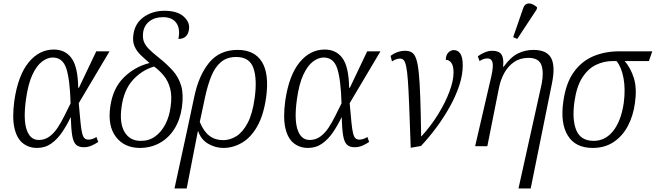

<svg xmlns="http://www.w3.org/2000/svg" viewBox="-20 -826 3706 1085"><path d="M189 10Q144 10 110 -16Q76 -42 62 -100.5Q48 -159 61 -257Q82 -400 141.5 -473Q201 -546 284 -546Q349 -546 384.5 -497Q420 -448 422 -330H426L524 -536H599L425 -243Q431 -175 435 -134Q439 -93 444.5 -72Q450 -51 458.5 -44Q467 -37 480 -37Q491 -37 503 -41Q515 -45 525 -52L535 -24Q521 -14 499.5 -4Q478 6 453 6Q424 6 409 -9Q394 -24 388 -60.5Q382 -97 380 -163H379Q358 -119 331.5 -79.5Q305 -40 270 -15Q235 10 189 10ZM199 -35Q232 -35 258 -53.5Q284 -72 304.5 -102.5Q325 -133 343 -169.5Q361 -206 379 -242Q375 -378 354.5 -439.5Q334 -501 278 -501Q248 -501 217.5 -478Q187 -455 163 -403.5Q139 -352 127 -266Q111 -152 130.5 -93.5Q150 -35 199 -35Z M769 10Q682 9 635 -52.5Q588 -114 603 -222Q617 -325 678 -386.5Q739 -448 825 -470Q798 -493 775 -515Q752 -537 740 -565Q728 -593 734 -632Q743 -695 792.5 -730Q842 -765 910 -765Q982 -765 1018 -732.5Q1054 -700 1048 -661Q1041 -606 988 -606Q1000 -662 977 -695.5Q954 -729 901 -729Q855 -729 825 -706Q795 -683 789 -644Q785 -614 792.5 -592.5Q800 -571 821 -549.5Q842 -528 880 -498Q925 -462 957.5 -425.5Q990 -389 1004 -340.5Q1018 -292 1008 -220Q998 -149 965.5 -97.5Q933 -46 882.5 -18Q832 10 769 10ZM774 -30Q820 -29 855.5 -54Q891 -79 914 -123Q937 -167 944 -222Q953 -283 941.5 -326Q930 -369 905.5 -398.5Q881 -428 851 -450Q782 -430 731 -374Q680 -318 667 -222Q654 -130 684 -80Q714 -30 774 -30Z M1078 -280Q1103 -400 1162 -472Q1221 -544 1323 -544Q1418 -544 1460 -476.5Q1502 -409 1484 -276Q1470 -177 1434.5 -113.5Q1399 -50 1348.5 -20Q1298 10 1242 10Q1198 10 1157.5 -13Q1117 -36 1100 -84H1098L1035 239H966L1036 -83ZM1241 -34Q1280 -34 1316 -56.5Q1352 -79 1379.5 -131Q1407 -183 1419 -271Q1434 -379 1412 -441.5Q1390 -504 1315 -504Q1263 -504 1229 -475.5Q1195 -447 1174 -395.5Q1153 -344 1138 -273L1109 -137Q1131 -83 1163.5 -58.5Q1196 -34 1241 -34Z M1720 10Q1675 10 1641 -16Q1607 -42 1593 -100.5Q1579 -159 1592 -257Q1613 -400 1672.5 -473Q1732 -546 1815 -546Q1880 -546 1915.5 -497Q1951 -448 1953 -330H1957L2055 -536H2130L1956 -243Q1962 -175 1966 -134Q1970 -93 1975.5 -72Q1981 -51 1989.5 -44Q1998 -37 2011 -37Q2022 -37 2034 -41Q2046 -45 2056 -52L2066 -24Q2052 -14 2030.5 -4Q2009 6 1984 6Q1955 6 1940 -9Q1925 -24 1919 -60.5Q1913 -97 1911 -163H1910Q1889 -119 1862.5 -79.5Q1836 -40 1801 -15Q1766 10 1720 10ZM1730 -35Q1763 -35 1789 -53.5Q1815 -72 1835.5 -102.5Q1856 -133 1874 -169.5Q1892 -206 1910 -242Q1906 -378 1885.5 -439.5Q1865 -501 1809 -501Q1779 -501 1748.5 -478Q1718 -455 1694 -403.5Q1670 -352 1658 -266Q1642 -152 1661.5 -93.5Q1681 -35 1730 -35Z M2187 -510Q2205 -524 2226 -531.5Q2247 -539 2269 -539Q2292 -539 2307 -530Q2322 -521 2331.5 -494.5Q2341 -468 2346.5 -415Q2352 -362 2355 -274.5Q2358 -187 2360 -56H2362Q2415 -114 2455.5 -179.5Q2496 -245 2519.5 -307.5Q2543 -370 2543 -416Q2543 -454 2530.5 -471Q2518 -488 2499 -488Q2500 -515 2513.5 -529Q2527 -543 2545 -543Q2568 -543 2581.5 -522.5Q2595 -502 2595 -457Q2595 -402 2575 -342Q2555 -282 2521.5 -222Q2488 -162 2446 -105.5Q2404 -49 2359 -1L2301 9Q2296 -131 2292.5 -223.5Q2289 -316 2285 -370.5Q2281 -425 2275 -452Q2269 -479 2260.5 -487Q2252 -495 2240 -495Q2220 -495 2195 -479Z M2910 239 3041 -352Q3054 -420 3039 -459.5Q3024 -499 2966 -499Q2919 -499 2885 -475.5Q2851 -452 2829.5 -413Q2808 -374 2799 -326L2734 0H2665L2757 -397Q2769 -452 2763 -474Q2757 -496 2735 -496Q2726 -496 2715 -493Q2704 -490 2690 -481L2680 -508Q2700 -522 2720.5 -530.5Q2741 -539 2763 -539Q2800 -539 2814 -517.5Q2828 -496 2823 -449H2826Q2866 -504 2907 -524Q2948 -544 2994 -544Q3070 -544 3094.5 -498Q3119 -452 3099 -354L2979 239ZM2903 -606 2880 -616 2937 -781Q2944 -800 2957.5 -804.5Q2971 -809 2986.5 -803Q3002 -797 3015 -785L3013 -773Z M3329 10Q3232 10 3189 -59.5Q3146 -129 3163 -250Q3177 -354 3221 -416.5Q3265 -479 3331.5 -507.5Q3398 -536 3480 -536H3666L3647 -481H3510Q3545 -441 3562.5 -383Q3580 -325 3568 -243Q3558 -170 3527.5 -113Q3497 -56 3447 -23Q3397 10 3329 10ZM3335 -30Q3401 -30 3445.5 -86.5Q3490 -143 3505 -245Q3515 -323 3503.5 -385Q3492 -447 3464 -481H3443Q3393 -481 3348 -459.5Q3303 -438 3270.5 -387.5Q3238 -337 3226 -250Q3212 -149 3237 -89.5Q3262 -30 3335 -30Z"/></svg>

Font: Noto Serif SemiCondensed Light
Style: Italic
Weight: 300
Width: 4
Italic angle: -12°
Designer: Monotype Design Team
Foundry: Monotype Imaging Inc.
Version: Version 2.013; ttfautohint (v1.8.4.7-5d5b)